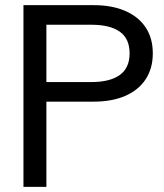

<svg xmlns="http://www.w3.org/2000/svg" viewBox="-20 -725 637 745"><path d="M71 0V-705H343.6Q414.7 -705 466.2 -682.5Q517.6 -660.1 545.3 -618.4Q572.9 -576.8 572.9 -517.9Q572.9 -459.8 545.3 -417.6Q517.6 -375.5 466.2 -353Q414.7 -330.6 343.6 -330.6H139.4V-406.6H334.4Q406.5 -406.6 444.7 -434Q482.9 -461.4 482.9 -517.9Q482.9 -575.2 444.7 -602.1Q406.5 -629 334.4 -629H123L160 -667.7V0Z"/></svg>

Font: TikTok Sans Light
Style: Regular
Weight: 300
Version: Version 4.000